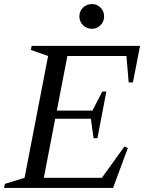

<svg xmlns="http://www.w3.org/2000/svg" viewBox="-36 -926 710 946"><path d="M-16 0 -12 -20 85 -50 201 -650 116 -680 120 -700H654L619 -520H598L587 -650H296L244 -381H420L421 -384L468 -475H488L444 -245H425L412 -339V-341H236L180 -50H466L577 -204L594 -197L521 0ZM417 -784Q391 -784 373 -802Q355 -820 355 -845Q355 -871 373 -888.5Q391 -906 417 -906Q442 -906 459.5 -888.5Q477 -871 477 -845Q477 -820 459.5 -802Q442 -784 417 -784Z"/></svg>

Font: Wittgenstein-Italic Regular
Style: Italic
Weight: 400
Italic angle: -11°
Designer: Jörg Drees
Foundry: Jörg Drees
Version: Version 1.000; ttfautohint (v1.8.4.7-5d5b)